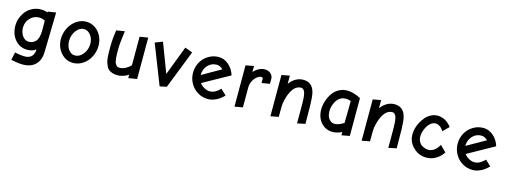

<svg xmlns="http://www.w3.org/2000/svg" viewBox="-13 -1281 5867 2218"><g transform="rotate(15 2920.5 -172.0)"><path d="M463.9 -512.2 366.2 -497.1V-486.8Q331.5 -501 286.1 -501Q233.9 -501 188.5 -479Q143.1 -457 112.8 -420.9Q82.5 -384.8 65.2 -338.9Q47.9 -293 47.9 -245.1Q47.9 -142.6 105.7 -76.2Q163.6 -9.8 251 -9.8Q314 -9.8 356 -42Q355.5 -29.3 353.5 -17.1Q351.6 -4.9 344.5 12.2Q337.4 29.3 326.2 41.7Q314.9 54.2 294.2 63Q273.4 71.8 246.1 71.8Q189.5 71.8 125 56.2L105 149.9Q187.5 168 246.1 168Q342.8 168 397 114.3Q451.2 60.5 453.1 -39.1ZM361.8 -386.2V-266.1Q361.8 -219.7 351.6 -186.5Q341.3 -153.3 323.5 -136.2Q305.7 -119.1 286.9 -111.8Q268.1 -104.5 246.1 -104Q219.2 -104 197.5 -117.9Q175.8 -131.8 163.3 -153.6Q150.9 -175.3 144.5 -198.5Q138.2 -221.7 138.2 -243.2Q138.2 -310.5 182.1 -358.2Q226.1 -405.8 291 -405.8Q330.6 -405.8 361.8 -386.2Z M801.8 0Q864.7 0 918.9 -36.4Q973.1 -72.8 1004.9 -134.5Q1036.6 -196.3 1036.6 -268.1Q1036.6 -330.1 1009.8 -383.3Q982.9 -436.5 935.1 -468.3Q887.2 -500 830.1 -500Q767.6 -500 713.6 -463.6Q659.7 -427.2 627.7 -365.2Q595.7 -303.2 595.7 -231.9Q595.7 -135.7 655.3 -67.9Q714.8 0 801.8 0ZM825.7 -411.1Q872.6 -411.1 905.8 -367.4Q939 -323.7 939 -264.2Q939 -194.3 897.2 -141.6Q855.5 -88.9 801.8 -88.9Q753.9 -88.9 723.4 -131.3Q692.9 -173.8 692.9 -233.9Q692.9 -304.7 732.4 -357.9Q772 -411.1 825.7 -411.1Z M1265.6 -286.1Q1265.6 -358.4 1286.6 -508.8L1187.5 -492.2Q1170.4 -388.2 1170.4 -286.1V-280.8Q1170.4 -241.7 1170.9 -220.5Q1171.4 -199.2 1174.3 -164.1Q1177.2 -128.9 1183.3 -109.1Q1189.5 -89.4 1201.2 -64.5Q1212.9 -39.6 1229.7 -26.6Q1246.6 -13.7 1272.5 -4.4Q1298.3 4.9 1331.5 4.9Q1400.4 4.9 1464.4 -36.1V3.9L1566.4 -12.2V-507.8L1467.3 -491.2V-167Q1467.3 -148.9 1461.4 -143.1Q1441.9 -123.5 1406.5 -104.2Q1371.1 -85 1334.5 -85Q1321.8 -85 1311.8 -89.1Q1301.8 -93.3 1294.7 -102.8Q1287.6 -112.3 1282.5 -121.8Q1277.3 -131.3 1274.2 -148.4Q1271 -165.5 1269.3 -178Q1267.6 -190.4 1266.8 -212.9Q1266.1 -235.4 1265.9 -248.3Q1265.6 -261.2 1265.6 -286.1Z M2100.6 -473.1 2010.3 -506.8 1876.5 -155.8 1743.2 -506.8 1653.3 -471.2 1839.4 2.9 1921.4 -15.1Z M2414.1 0Q2462.4 0 2511.5 -23.9Q2560.5 -47.9 2603 -92.8L2536.1 -155.8Q2475.1 -91.8 2414.1 -91.8Q2378.9 -91.8 2345.5 -110.6Q2312 -129.4 2291 -158.2L2608.9 -335Q2588.9 -405.3 2534.7 -453.6Q2480.5 -502 2414.1 -502Q2347.2 -502 2291 -468Q2234.9 -434.1 2202.9 -376.5Q2170.9 -318.8 2170.9 -251Q2170.9 -183.1 2203.4 -125.2Q2235.8 -67.4 2291.7 -33.7Q2347.7 0 2414.1 0ZM2263.2 -247.1Q2263.2 -314 2305.7 -362.1Q2348.1 -410.2 2414.1 -410.2Q2433.6 -410.2 2453.9 -400.4Q2474.1 -390.6 2488.3 -375Z M3063 -415Q3063 -451.2 3034.9 -476.6Q3006.8 -502 2964.8 -502Q2893.1 -502 2831.5 -435.1V-506.8L2734.9 -488.8V4.9L2831.5 -12.2V-252Q2831.5 -289.1 2849.1 -325.4Q2866.7 -361.8 2894.3 -384.5Q2921.9 -407.2 2948.7 -407.2Q2957.5 -407.2 2962.2 -400.9Q2966.8 -394.5 2966.8 -387.2V-339.8L3063 -356Z M3483.4 4.9 3578.6 -15.1 3577.6 -127Q3577.1 -208.5 3576.4 -240Q3575.7 -271.5 3572.5 -314.7Q3569.3 -357.9 3562.5 -386.2Q3534.2 -501 3424.3 -501Q3376 -501 3333.3 -476.1Q3290.5 -451.2 3260.7 -408.2V-506.8L3164.6 -488.8V4.9L3259.8 -13.2L3260.7 -134.8Q3260.7 -177.2 3273.9 -227.5Q3287.1 -277.8 3307.6 -318.8Q3335.9 -369.6 3364.3 -387.7Q3392.6 -405.8 3422.4 -405.8Q3440.4 -405.8 3453.6 -391.4Q3466.8 -377 3472.7 -352.1Q3478 -332 3480.5 -298.3Q3482.9 -264.6 3483.2 -240.7Q3483.4 -216.8 3483.4 -157.2Z M4109.9 -465.8Q4019 -512.2 3949.2 -512.2Q3899.4 -512.2 3857.9 -491.9Q3816.4 -471.7 3790 -440.7Q3763.7 -409.7 3745.1 -370.4Q3726.6 -331.1 3718.8 -294.7Q3710.9 -258.3 3710.9 -226.1Q3710.9 -128.9 3765.6 -67.4Q3820.3 -5.9 3904.3 -5.9Q3957.5 -5.9 4014.2 -34.2V4.9L4109.9 -13.2ZM3808.1 -227.1Q3808.1 -249 3812.7 -273.4Q3817.4 -297.9 3828.6 -323.7Q3839.8 -349.6 3856 -370.1Q3872.1 -390.6 3897.7 -403.8Q3923.3 -417 3954.1 -417Q3987.3 -417 4016.1 -403.8L4012.2 -143.1Q3990.2 -127.4 3960.2 -114.7Q3930.2 -102.1 3902.8 -102.1Q3870.6 -102.5 3848.1 -122.8Q3825.7 -143.1 3816.9 -170.2Q3808.1 -197.3 3808.1 -227.1Z M4574.7 4.9 4669.9 -15.1 4668.9 -127Q4668.5 -208.5 4667.7 -240Q4667 -271.5 4663.8 -314.7Q4660.6 -357.9 4653.8 -386.2Q4625.5 -501 4515.6 -501Q4467.3 -501 4424.6 -476.1Q4381.8 -451.2 4352.1 -408.2V-506.8L4255.9 -488.8V4.9L4351.1 -13.2L4352.1 -134.8Q4352.1 -177.2 4365.2 -227.5Q4378.4 -277.8 4398.9 -318.8Q4427.2 -369.6 4455.6 -387.7Q4483.9 -405.8 4513.7 -405.8Q4531.7 -405.8 4544.9 -391.4Q4558.1 -377 4564 -352.1Q4569.3 -332 4571.8 -298.3Q4574.2 -264.6 4574.5 -240.7Q4574.7 -216.8 4574.7 -157.2Z M5031.2 -92.8H5026.4Q5008.8 -92.8 4989 -98.6Q4969.2 -104.5 4947.5 -117.7Q4925.8 -130.9 4911.6 -157.7Q4897.5 -184.6 4897.5 -221.2Q4897.5 -249.5 4907.7 -282Q4918 -314.5 4934.8 -343Q4951.7 -371.6 4977.5 -390.4Q5003.4 -409.2 5031.2 -409.2Q5057.6 -409.2 5083 -391.6Q5108.4 -374 5127.4 -341.8L5197.3 -411.1Q5164.6 -455.6 5121.3 -478.8Q5078.1 -502 5029.3 -502Q4989.7 -502 4953.4 -483.4Q4917 -464.8 4890.4 -434.6Q4863.8 -404.3 4843.5 -367.2Q4823.2 -330.1 4813.2 -291.5Q4803.2 -252.9 4803.2 -219.2Q4803.2 -128.9 4869.4 -64.5Q4935.5 0 5024.4 0H5034.2Q5092.3 -2 5142.6 -32.5Q5192.9 -63 5225.6 -113.8L5153.3 -186Q5131.3 -144 5099.1 -119.1Q5066.9 -94.2 5031.2 -92.8Z M5579.1 0Q5627.4 0 5676.5 -23.9Q5725.6 -47.9 5768.1 -92.8L5701.2 -155.8Q5640.1 -91.8 5579.1 -91.8Q5543.9 -91.8 5510.5 -110.6Q5477.1 -129.4 5456.1 -158.2L5773.9 -335Q5753.9 -405.3 5699.7 -453.6Q5645.5 -502 5579.1 -502Q5512.2 -502 5456.1 -468Q5399.9 -434.1 5367.9 -376.5Q5335.9 -318.8 5335.9 -251Q5335.9 -183.1 5368.4 -125.2Q5400.9 -67.4 5456.8 -33.7Q5512.7 0 5579.1 0ZM5428.2 -247.1Q5428.2 -314 5470.7 -362.1Q5513.2 -410.2 5579.1 -410.2Q5598.6 -410.2 5618.9 -400.4Q5639.2 -390.6 5653.3 -375Z"/></g></svg>

Font: Comic Neue Angular
Style: Bold
Weight: 700
Designer: Craig Rozynski
Foundry: Craig Rozynski
Version: Version 2.003